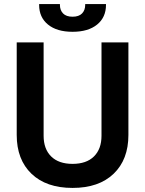

<svg xmlns="http://www.w3.org/2000/svg" viewBox="-20 -908 712 942"><path d="M62 -246V-700H194V-242Q194 -177 231 -140.5Q268 -104 336 -104Q404 -104 441 -140.5Q478 -177 478 -242V-700H610V-246Q610 -125 537.5 -55.5Q465 14 336 14Q207 14 134.5 -55.5Q62 -125 62 -246ZM172 -884V-888H274V-884Q274 -858 289.5 -842Q305 -826 336 -826Q367 -826 382.5 -842Q398 -858 398 -884V-888H500V-884Q500 -823 456.5 -787.5Q413 -752 336 -752Q259 -752 215.5 -787.5Q172 -823 172 -884Z"/></svg>

Font: Rootstock Sans Headline
Style: Bold
Weight: 700
Designer: Florian Karsten
Foundry: Florian Karsten
Version: Version 2.000;FEAKit 1.0